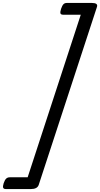

<svg xmlns="http://www.w3.org/2000/svg" viewBox="-63 -1210 680 1305"><path d="M-38 35Q-30 12 -20.5 3.5Q-11 -5 4 -5H125L486 -1110H366Q351 -1110 348 -1119Q345 -1128 352 -1150Q360 -1173 368.5 -1181.5Q377 -1190 392 -1190H561Q605 -1190 596 -1163L200 47Q190 75 147 75H-23Q-38 75 -41.5 66Q-45 57 -38 35Z"/></svg>

Font: Playwrite CU
Style: Regular
Weight: 400
Designer: Veronika Burian, José Scaglione
Foundry: TypeTogether
Version: Version 1.002